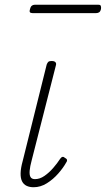

<svg xmlns="http://www.w3.org/2000/svg" viewBox="-20 -771 444 806"><path d="M121 15Q104 15 91.5 9Q79 3 72.5 -10Q66 -23 66.5 -44Q67 -65 75 -94L176 -500Q179 -508 183 -511.5Q187 -515 198 -515Q207 -515 212 -510.5Q217 -506 215 -498L113 -98Q106 -72 104.5 -54.5Q103 -37 108 -28Q113 -19 127 -19Q147 -19 166.5 -32.5Q186 -46 203 -65.5Q220 -85 233 -105Q238 -112 243 -112.5Q248 -113 253 -108Q261 -104 261.5 -99Q262 -94 258 -89Q246 -67 224.5 -42.5Q203 -18 176.5 -1.5Q150 15 121 15ZM116 -716Q108 -716 105.5 -720Q103 -724 106 -733Q108 -742 113 -746.5Q118 -751 125 -751H394Q401 -751 403 -746.5Q405 -742 404 -733Q402 -724 397 -720Q392 -716 384 -716Z"/></svg>

Font: Playwrite IS Thin
Style: Regular
Weight: 250
Designer: Veronika Burian, José Scaglione
Foundry: TypeTogether
Version: Version 1.002